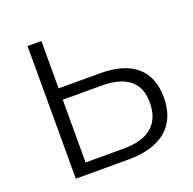

<svg xmlns="http://www.w3.org/2000/svg" viewBox="-124 -826 958 952"><g transform="rotate(-20 355.0 -350.0)"><path d="M191 -450V-700H118V0H396C569 0 666 -79 666 -230C666 -375 576 -450 411 -450ZM191 -59V-390H394C525 -390 592 -338 592 -229C592 -117 523 -59 394 -59Z"/></g></svg>

Font: Talent
Style: Regular
Weight: 400
Designer: Mike Powis
Version: Version 1.001;hotconv 1.0.109;makeotfexe 2.5.65596